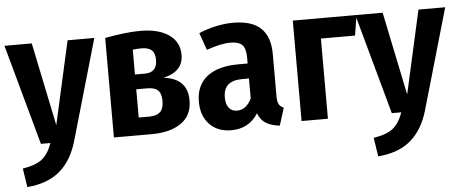

<svg xmlns="http://www.w3.org/2000/svg" viewBox="-53 -668 2426 1009"><g transform="rotate(-5 1160.5 -163.0)"><path d="M319 1Q290 101 226 156Q162 211 53 220L38 121Q107 110 140.5 83.5Q174 57 194 0H144L-2 -530H142L233 -91L331 -530H472Z M942 -160Q942 -80 884 -40Q826 0 727 0H529V-525Q641 -546 716 -546Q811 -546 866 -508Q921 -470 921 -402Q921 -313 816 -290Q942 -275 942 -160ZM668 -451V-320H720Q785 -320 785 -387Q785 -423 767.5 -438.5Q750 -454 714 -454Q692 -454 668 -451ZM800 -169Q800 -209 782 -225.5Q764 -242 725 -242H668V-93H724Q761 -93 780.5 -110Q800 -127 800 -169Z M1432 -78 1403 14Q1358 9 1330.5 -8Q1303 -25 1289 -61Q1241 16 1147 16Q1075 16 1032.5 -29Q990 -74 990 -148Q990 -234 1048 -280Q1106 -326 1216 -326H1263V-356Q1263 -405 1244.5 -424Q1226 -443 1182 -443Q1131 -443 1056 -416L1024 -507Q1068 -526 1115.5 -536Q1163 -546 1205 -546Q1304 -546 1351.5 -500.5Q1399 -455 1399 -364V-140Q1399 -112 1406.5 -99Q1414 -86 1432 -78ZM1263 -142V-247H1229Q1177 -247 1152.5 -225Q1128 -203 1128 -159Q1128 -123 1143.5 -103.5Q1159 -84 1186 -84Q1211 -84 1230.5 -99Q1250 -114 1263 -142Z M1519 0V-530H1855L1838 -423H1658V0Z M2170 1Q2141 101 2077 156Q2013 211 1904 220L1889 121Q1958 110 1991.5 83.5Q2025 57 2045 0H1995L1849 -530H1993L2084 -91L2182 -530H2323Z"/></g></svg>

Font: Fira Sans Condensed SemiBold
Style: Regular
Weight: 600
Width: 3
Designer: bBox Type GmbH & Carrois Corporate GbR & Edenspiekermann AG
Foundry: bBox Type GmbH & Carrois Corporate GbR & Edenspiekermann AG
Version: Version 4.301